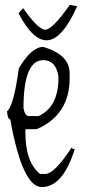

<svg xmlns="http://www.w3.org/2000/svg" viewBox="-20 -756 356 786"><path d="M157.2 -564Q265.1 -532.2 265.1 -456.1V-436Q265.1 -285.2 129.9 -227.1H84V-212.9Q84 -91.8 144 -43.9H165Q203.1 -43.9 272.9 -151.9L278.8 -146H286.1Q237.8 9.8 150.9 9.8Q71.8 9.8 22 -267.1Q11.2 -267.1 8.8 -300.8Q36.1 -321.8 57.1 -476.1Q108.9 -564 157.2 -564ZM76.2 -314Q82 -280.8 97.2 -280.8H138.2Q219.2 -318.8 219.2 -436V-442.9Q209 -509.8 157.2 -509.8Q76.2 -509.8 76.2 -314ZM55.7 -701.7 74.7 -722.7Q135.7 -635.7 164.3 -634.3Q192.9 -632.8 265.6 -735.8L295.9 -730.5Q178.7 -466.8 55.7 -701.7Z"/></svg>

Font: Loved by the King
Style: Regular
Weight: 400
Designer: Kimberly Geswein
Foundry: Kimberly Geswein
Version: Version 1.002 2006